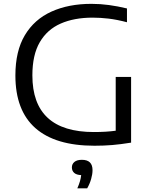

<svg xmlns="http://www.w3.org/2000/svg" viewBox="-20 -770 812 1023"><path d="M483.5 6.5Q275 6.5 168.5 -87.5Q62 -181.5 62 -368Q62 -498 112.5 -582.5Q163 -667 254.2 -708.2Q345.5 -749.5 467 -749.5Q514.5 -749.5 560.5 -743.2Q606.5 -737 656.5 -725V-651.5Q603 -665.5 558.8 -670.8Q514.5 -676 473.5 -676Q375.5 -676 303.5 -644.5Q231.5 -613 192 -545.2Q152.5 -477.5 152.5 -368.5Q152.5 -66.5 480 -66.5Q512.5 -66.5 541.5 -68.2Q570.5 -70 596.5 -73.5V-360H678.5V-10Q623 -1 577.8 2.8Q532.5 6.5 483.5 6.5ZM392 233.5Q401.5 212 406.2 195.2Q411 178.5 412.5 163Q387.5 162 375.2 151Q363 140 363 122Q363 104 376.5 92.8Q390 81.5 416.5 81.5Q473 81.5 473 136.5Q473 158 465.5 184Q458 210 444.5 233.5Z"/></svg>

Font: Encode Sans Exp
Style: Regular
Weight: 400
Width: 7
Designer: Multiple Designers
Foundry: Impallari Type
Version: Version 3.002; ttfautohint (v1.8.3) -l 8 -r 50 -G 200 -x 14 